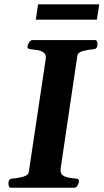

<svg xmlns="http://www.w3.org/2000/svg" viewBox="-20 -881 486 901"><path d="M19.5 -20.5Q19.5 -30.3 23.4 -36.4Q27.3 -42.5 38.1 -43Q62 -44.4 87.4 -51.3Q112.8 -58.1 115.2 -74.2L194.3 -602.5Q195.3 -607.4 195.3 -610.8Q195.3 -627.9 183.1 -635.7Q170.9 -643.6 154.3 -646.2Q137.7 -648.9 124 -649.9Q108.9 -651.4 108.9 -660.2Q108.9 -661.6 109.4 -663.8Q109.9 -666 109.9 -668Q110.8 -673.3 117.2 -683.1Q123.5 -692.9 131.8 -692.9H425.8Q433.1 -692.9 435.5 -685.1Q438 -677.2 437.5 -671.4Q437 -651.4 418 -649.9Q393.1 -647.9 369.1 -641.6Q345.2 -635.3 342.8 -618.7L264.6 -90.3Q264.2 -84.5 264.2 -82Q264.2 -64.9 276.4 -57.1Q288.6 -49.3 305.2 -46.9Q321.8 -44.4 335.4 -43Q343.3 -42.5 346.9 -40.3Q350.6 -38.1 350.6 -31.7Q350.6 -29.8 349.6 -24.9Q349.1 -19.5 343.3 -9.8Q337.4 0 329.1 0H31.2Q24.4 0 22 -7.1Q19.5 -14.2 19.5 -20.5ZM147.9 -788.6 158.7 -860.8H445.8L434.6 -788.6Z"/></svg>

Font: Gelasio SemiBold
Style: Italic
Weight: 600
Italic angle: -8.5°
Designer: Eben Sorkin
Foundry: Eben Sorkin
Version: Version 1.008